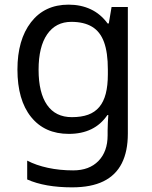

<svg xmlns="http://www.w3.org/2000/svg" viewBox="-20 -566 655 826"><path d="M275 -546Q328 -546 370.5 -526Q413 -506 443 -465H448L460 -536H530V9Q530 85 504 136.5Q478 188 425 214Q372 240 290 240Q232 240 183.5 231.5Q135 223 97 206V125Q135 145 186 156Q237 167 295 167Q364 167 403.5 126.5Q443 86 443 16V-5Q443 -17 444 -39.5Q445 -62 446 -71H442Q414 -30 372.5 -10Q331 10 276 10Q172 10 113.5 -63Q55 -136 55 -267Q55 -395 113.5 -470.5Q172 -546 275 -546ZM287 -472Q220 -472 183 -418.5Q146 -365 146 -266Q146 -167 182.5 -114.5Q219 -62 289 -62Q330 -62 359 -72.5Q388 -83 407 -105.5Q426 -128 435 -163Q444 -198 444 -246V-267Q444 -340 427.5 -385Q411 -430 376 -451Q341 -472 287 -472Z"/></svg>

Font: oriya25
Style: Book
Weight: 400
Designer: Jelle Bosma - Monotype Design Team
Foundry: Monotype Imaging Inc.
Version: Version 2.003